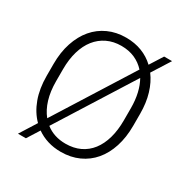

<svg xmlns="http://www.w3.org/2000/svg" viewBox="-176 -880 1029 1065"><g transform="rotate(30 338.5 -347.0)"><path d="M615.2 -316.9Q615.2 -242.2 595.7 -181.9Q576.2 -121.6 540.3 -79.1Q504.4 -36.6 453.1 -13.4Q401.9 9.8 338.9 9.8Q293.9 9.8 254.9 -2.2Q215.8 -14.2 183.6 -37.1L134.3 41H83.5L150.4 -65.4Q107.4 -108.4 84.2 -171.9Q61 -235.4 61 -316.9V-393.1Q61 -467.8 81.1 -528.3Q101.1 -588.9 137.2 -631.6Q173.3 -674.3 224.4 -697.5Q275.4 -720.7 337.9 -720.7Q393.1 -720.7 438.7 -703.1Q484.4 -685.5 519.5 -652.3L571.8 -734.9H622.6L549.3 -619.1Q581.1 -576.7 598.1 -519.8Q615.2 -462.9 615.2 -393.1ZM121.1 -316.9Q121.1 -252 136.5 -201.2Q151.9 -150.4 181.2 -114.3L489.3 -604Q461.4 -634.8 423.6 -651.4Q385.7 -668 337.9 -668Q287.6 -668 247.3 -648.7Q207 -629.4 179 -594Q150.9 -558.6 136 -507.8Q121.1 -457 121.1 -394ZM555.2 -394Q555.2 -445.8 545.2 -489Q535.2 -532.2 516.1 -565.9L212.4 -83.5Q264.6 -42.5 338.9 -42.5Q390.6 -42.5 430.9 -61.5Q471.2 -80.6 498.8 -116.2Q526.4 -151.9 540.8 -202.6Q555.2 -253.4 555.2 -316.9Z"/></g></svg>

Font: Melbourne
Style: Light
Weight: 300
Designer: Google
Version: Version 2.000980; 2014